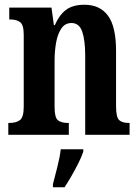

<svg xmlns="http://www.w3.org/2000/svg" viewBox="-20 -568 587 809"><path d="M15 0V-50H20Q48 -50 64 -62Q80 -74 80 -119V-421Q80 -463 65 -474.5Q50 -486 23 -486H19V-536H197L207 -462H211Q229 -504 257.5 -526Q286 -548 336 -548Q401 -548 435 -502Q469 -456 469 -354V-121Q469 -74 482 -62Q495 -50 522 -50H526V0H339V-334Q339 -398 326.5 -434.5Q314 -471 281 -471Q254 -471 238.5 -448Q223 -425 216.5 -389Q210 -353 210 -312V-116Q210 -72 224.5 -61Q239 -50 266 -50H270V0ZM203 208Q211 177 221.5 136Q232 95 236 61H331V71Q324 92 310.5 119Q297 146 281.5 173Q266 200 252 221H203Z"/></svg>

Font: Noto Serif ExtraCondensed
Style: Bold
Weight: 700
Width: 2
Designer: Monotype Design Team
Foundry: Monotype Imaging Inc.
Version: Version 2.014; ttfautohint (v1.8.4.7-5d5b)